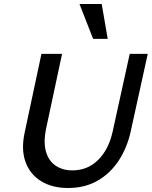

<svg xmlns="http://www.w3.org/2000/svg" viewBox="-20 -927 758 959"><path d="M319 12Q241 12 185.5 -22Q130 -56 107.5 -118Q85 -180 103 -264L187 -658H290L211 -288Q196 -217 209.5 -170Q223 -123 258 -99.5Q293 -76 341 -76Q417 -76 469.5 -127.5Q522 -179 542 -267L628 -658H718L633 -271Q615 -189 573 -125Q531 -61 467.5 -24.5Q404 12 319 12ZM445 -733 377 -907H488L518 -733Z"/></svg>

Font: Ysabeau SemiBold
Style: Italic
Weight: 600
Italic angle: -12°
Designer: Christian Thalmann (Catharsis Fonts)
Version: Version 2.002